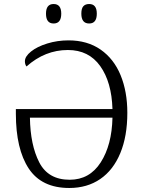

<svg xmlns="http://www.w3.org/2000/svg" viewBox="-20 -926 712 956"><path d="M59 -360V-383H540Q536 -517 479 -597Q422 -677 318 -677Q204 -677 112 -595Q104 -605 104 -621Q104 -645 134.5 -669.5Q165 -694 215.5 -709.5Q266 -725 321 -725Q415 -725 481 -679Q547 -633 580.5 -551.5Q614 -470 614 -364Q614 -248 579 -163.5Q544 -79 479 -34.5Q414 10 325 10Q187 10 123 -87Q59 -184 59 -360ZM540 -340H129Q131 -204 175.5 -117.5Q220 -31 327 -31Q426 -31 481.5 -117.5Q537 -204 540 -340ZM209 -858Q209 -906 247 -906Q285 -906 285 -858Q285 -809 247 -809Q209 -809 209 -858ZM385 -858Q385 -884 395 -895Q405 -906 424 -906Q462 -906 462 -858Q462 -809 424 -809Q385 -809 385 -858Z"/></svg>

Font: Noto Serif Light
Style: Regular
Weight: 300
Designer: Monotype Design Team
Foundry: Monotype Imaging Inc.
Version: Version 1.001